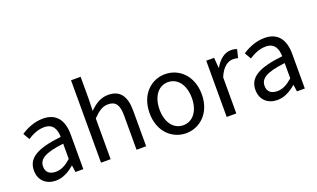

<svg xmlns="http://www.w3.org/2000/svg" viewBox="-77 -1129 2571 1559"><g transform="rotate(-20 1209.0 -350.0)"><path d="M194 12C255 12 308 -19 354 -58H357L365 0H433V-299C433 -419 382 -498 264 -498C186 -498 118 -465 73 -435L105 -379C143 -404 194 -429 250 -429C329 -429 349 -370 350 -309C142 -286 52 -234 52 -126C52 -38 113 12 194 12ZM217 -56C170 -56 133 -77 133 -131C133 -194 186 -231 350 -250V-118C303 -77 264 -56 217 -56Z M586 0H669V-352C717 -401 752 -426 801 -426C865 -426 893 -388 893 -297V0H976V-308C976 -432 930 -498 827 -498C760 -498 711 -462 666 -418L669 -518V-712H586Z M1319 12C1438 12 1545 -81 1545 -242C1545 -405 1438 -498 1319 -498C1200 -498 1094 -405 1094 -242C1094 -81 1200 12 1319 12ZM1319 -57C1236 -57 1180 -131 1180 -242C1180 -354 1236 -429 1319 -429C1403 -429 1459 -354 1459 -242C1459 -131 1403 -57 1319 -57Z M1672 0H1755V-312C1788 -394 1837 -423 1878 -423C1897 -423 1908 -421 1922 -417L1940 -488C1925 -495 1910 -498 1888 -498C1834 -498 1784 -459 1750 -398H1747L1740 -486H1672Z M2108 12C2169 12 2222 -19 2268 -58H2271L2279 0H2347V-299C2347 -419 2296 -498 2178 -498C2100 -498 2032 -465 1987 -435L2019 -379C2057 -404 2108 -429 2164 -429C2243 -429 2263 -370 2264 -309C2056 -286 1966 -234 1966 -126C1966 -38 2027 12 2108 12ZM2131 -56C2084 -56 2047 -77 2047 -131C2047 -194 2100 -231 2264 -250V-118C2217 -77 2178 -56 2131 -56Z"/></g></svg>

Font: DAIFUKU Sans
Style: Regular
Weight: 400
Designer: Original font ‘Source Han Sans JP’ : Paul D. Hunt
Foundry: Daifuku
Version: Version 1.000